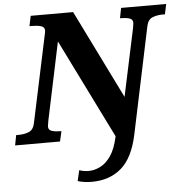

<svg xmlns="http://www.w3.org/2000/svg" viewBox="-86 -774 1033 1073"><g transform="rotate(-5 431.0 -237.0)"><path d="M386 240Q343 240 307 229L321 169Q346 178 374 178Q405 178 438 162Q471 146 498 107Q525 68 540 -2L265 -558L173 -121Q168 -94 168 -89Q168 -69 188.5 -63Q209 -57 236 -57H241L228 0H-24L-13 -57H0Q32 -57 57.5 -67Q83 -77 91 -112L193 -592Q196 -607 197.5 -614Q199 -621 199 -625Q199 -645 178.5 -651Q158 -657 127 -657H114L126 -714H364L609 -217L690 -597Q694 -621 694 -625Q694 -645 674.5 -651Q655 -657 626 -657H622L633 -714H886L874 -657H861Q830 -657 804.5 -647Q779 -637 771 -602L645 -3Q618 126 552 183Q486 240 386 240Z"/></g></svg>

Font: Noto Serif ExtraBold
Style: Italic
Weight: 800
Italic angle: -12°
Designer: Monotype Design Team
Foundry: Monotype Imaging Inc.
Version: Version 2.013